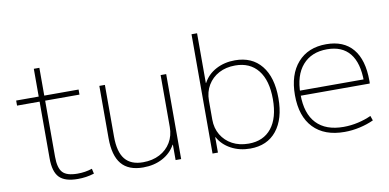

<svg xmlns="http://www.w3.org/2000/svg" viewBox="-71 -939 2342 1157"><g transform="rotate(-10 1100.5 -360.0)"><path d="M323 10Q244 10 210 -25Q176 -60 176 -142V-489H38V-520H176V-690H210V-520H420V-489H210V-146Q210 -77 235.5 -49.5Q261 -22 326 -22Q351 -22 373 -25.5Q395 -29 416 -36L423 -5Q397 3 372.5 6.5Q348 10 323 10Z M723 10Q633 10 590 -42Q547 -94 547 -200V-520H581V-203Q581 -110 617 -65.5Q653 -21 727 -21Q785 -21 829 -44Q873 -67 897.5 -108Q922 -149 922 -202V-520H956V0H922V-94H920Q893 -45 841.5 -17.5Q790 10 723 10Z M1378 10Q1313 10 1261 -18Q1209 -46 1183 -94H1181V0H1148V-730H1182V-426H1184Q1210 -475 1261.5 -502.5Q1313 -530 1378 -530Q1482 -530 1539.5 -459Q1597 -388 1597 -260Q1597 -133 1539.5 -61.5Q1482 10 1378 10ZM1374 -21Q1464 -21 1513.5 -83Q1563 -145 1563 -260Q1563 -375 1513.5 -437Q1464 -499 1374 -499Q1317 -499 1274 -476Q1231 -453 1206.5 -412Q1182 -371 1182 -318V-202Q1182 -149 1206.5 -108Q1231 -67 1274 -44Q1317 -21 1374 -21Z M1955 10Q1832 10 1765 -60Q1698 -130 1698 -260Q1698 -386 1761.5 -458Q1825 -530 1936 -530Q2043 -530 2099 -463Q2155 -396 2155 -268Q2155 -263 2155 -259.5Q2155 -256 2154 -251H1716V-282H2133L2122 -269Q2122 -383 2075 -441Q2028 -499 1936 -499Q1840 -499 1786 -437Q1732 -375 1732 -262V-257Q1732 -141 1789 -81Q1846 -21 1954 -21Q1999 -21 2043 -31Q2087 -41 2124 -58L2134 -29Q2095 -11 2048.5 -0.5Q2002 10 1955 10Z"/></g></svg>

Font: M PLUS 1 ExtraLight
Style: Regular
Weight: 250
Version: Version 1.001